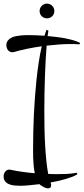

<svg xmlns="http://www.w3.org/2000/svg" viewBox="-57 -865 461 1055"><path d="M224.1 152.8Q224.1 169.9 207 169.9Q196.3 169.9 186.3 164.6Q176.3 159.2 168 153.8Q165.5 152.3 163.8 150.6Q162.1 148.9 160.2 147Q128.9 150.9 101.1 153.3Q73.2 155.8 53.7 155.8Q40.5 155.8 24.9 154.5Q9.3 153.3 -4.6 148.2Q-18.6 143.1 -27.8 132.8Q-37.1 122.6 -37.1 104Q-37.1 90.3 -28.6 78.6Q-20 66.9 -4.9 66.9Q-3.4 66.9 -1.5 67.4Q0.5 67.9 2 67.9Q32.7 74.7 66.4 79.3Q100.1 84 134.3 86.9Q129.9 66.4 127.9 44.2Q126 22 125.2 1Q124.5 -20 124.8 -38.1Q125 -56.2 125 -67.9Q125 -103.5 126 -146.2Q127 -189 129.2 -235.6Q131.3 -282.2 135 -331.3Q138.7 -380.4 143.8 -429Q148.9 -477.5 156 -523.7Q163.1 -569.8 172.4 -610.8Q130.9 -605 91.8 -596.9Q52.7 -588.9 20 -579.1Q17.1 -578.1 14.6 -578.1Q12.2 -578.1 9.8 -578.1Q2.4 -578.1 -3.7 -581.5Q-9.8 -585 -13.7 -590.3Q-17.6 -595.7 -19.8 -602.5Q-22 -609.4 -22 -616.2Q-22 -630.9 -14.9 -640.6Q-7.8 -650.4 3.4 -656.7Q14.6 -663.1 29.1 -666Q43.5 -668.9 58.1 -670.4Q72.8 -671.9 86.2 -671.9Q99.6 -671.9 109.9 -671.9Q125 -671.9 145 -671.1Q165 -670.4 187.5 -668.5Q189.9 -677.2 192.9 -685.3Q195.8 -693.4 198.7 -701.2L209 -696.8Q207 -687 204.6 -667Q230 -664.6 256.3 -661.4Q282.7 -658.2 306.6 -653.3Q330.6 -648.4 350.6 -642.3Q370.6 -636.2 383.8 -628.9L378.9 -621.1Q366.7 -622.6 354.2 -622.8Q341.8 -623 330.1 -623Q300.8 -623 267.6 -620.6Q234.4 -618.2 199.2 -614.3Q196.8 -581.5 194.3 -540.8Q191.9 -500 190.2 -453.6Q188.5 -407.2 187.5 -357.4Q186.5 -307.6 186.5 -257.1Q186.5 -206.5 187.5 -157.2Q188.5 -107.9 191.2 -63Q193.8 -18.1 198 21.2Q202.1 60.5 208 90.8Q221.2 91.3 234.1 91.6Q247.1 91.8 259.8 91.8Q285.6 91.8 312 90.6Q338.4 89.4 363.8 84L368.7 91.8Q358.4 99.1 342.5 105.5Q326.7 111.8 307.4 117.7Q288.1 123.5 265.9 128.7Q243.7 133.8 220.7 137.7Q222.2 141.6 223.1 145.3Q224.1 148.9 224.1 152.8ZM241.7 -805.2Q241.7 -787.1 229.7 -775.6Q217.8 -764.2 200.7 -764.2Q184.6 -764.2 172.6 -775.6Q160.6 -787.1 160.6 -805.2Q160.6 -813 163.8 -820.3Q167 -827.6 172.6 -833.3Q178.2 -838.9 185.3 -842Q192.4 -845.2 200.7 -845.2Q209.5 -845.2 216.8 -842Q224.1 -838.9 229.7 -833.3Q235.4 -827.6 238.5 -820.3Q241.7 -813 241.7 -805.2Z"/></svg>

Font: Montez
Style: Regular
Weight: 400
Designer: Astigmatic (AOETI)
Foundry: Astigmatic (AOETI)
Version: Version 1.001